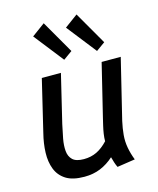

<svg xmlns="http://www.w3.org/2000/svg" viewBox="-118 -866 792 961"><g transform="rotate(-15 278.0 -385.5)"><path d="M200 12Q139 12 104.5 -10Q70 -32 55.5 -69.5Q41 -107 42.5 -154.5Q44 -202 57 -253L121 -521H220L160 -271Q152 -235 145.5 -200.5Q139 -166 141.5 -137Q144 -108 162 -91Q180 -74 220 -74Q257 -74 287 -88.5Q317 -103 345 -133Q345 -151 348 -171Q351 -191 356 -212Q361 -233 365 -250L431 -521H530L454 -209Q446 -173 443 -139.5Q440 -106 446 -73Q452 -40 465 -7L372 7Q366 -5 361.5 -19Q357 -33 353 -48Q321 -19 283.5 -3.5Q246 12 200 12ZM423 -580 303 -733 371 -783 469 -613ZM253 -580 133 -733 201 -783 299 -613Z"/></g></svg>

Font: Ubuntu Sans Medium
Style: Italic
Weight: 500
Italic angle: -13.5°
Designer: Dalton Maag Ltd
Foundry: Dalton Maag Ltd
Version: Version 1.006